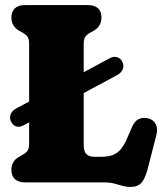

<svg xmlns="http://www.w3.org/2000/svg" viewBox="-20 -720 645 758"><path d="M23 -241.5Q16.5 -256 22.5 -269.8Q28.5 -283.5 43.5 -291.5L413 -490Q428 -498.5 442.5 -494Q457 -489.5 463.5 -475Q470.5 -459.5 464.2 -445.8Q458 -432 442.5 -423.5L71.5 -224.5Q56.5 -216.5 43.2 -221.2Q30 -226 23 -241.5ZM349.5 -598.5 334.5 -590Q320.5 -582 315.5 -572.8Q310.5 -563.5 310.5 -547V-147Q310.5 -122 321.2 -111.5Q332 -101 351.5 -101H380.5Q407 -101 425.2 -108Q443.5 -115 456.5 -130.5Q469.5 -146 480.5 -171L501 -218Q511.5 -242.5 527.8 -250Q544 -257.5 564.5 -253Q585.5 -248 594.8 -230Q604 -212 597 -185.5L563 -53Q553.5 -16 538.8 1Q524 18 496 18Q478 18 463 13.5Q448 9 430.5 4.5Q413 0 388 0H78.5Q52.5 0 38.8 -12.8Q25 -25.5 25 -49Q25 -84.5 56 -101.5L71 -110Q85 -118 90 -127.2Q95 -136.5 95 -153V-547Q95 -563.5 90 -572.8Q85 -582 71 -590L56 -598.5Q25 -615.5 25 -651Q25 -674.5 38.8 -687.2Q52.5 -700 78.5 -700H327Q353.5 -700 367 -687.2Q380.5 -674.5 380.5 -651Q380.5 -615.5 349.5 -598.5Z"/></svg>

Font: Fraunces 144pt S100 Black
Style: Regular
Weight: 900
Version: Version 1.000